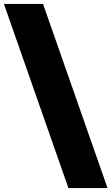

<svg xmlns="http://www.w3.org/2000/svg" viewBox="-70 -862 570 982"><path d="M480 100 150 -842H-50L280 100Z"/></svg>

Font: Chess Sans Black
Style: Regular
Weight: 900
Designer: Wolf Bōese
Foundry: Wolf Bōese
Version: Version 7.223;Glyphs 3.3 (3306)